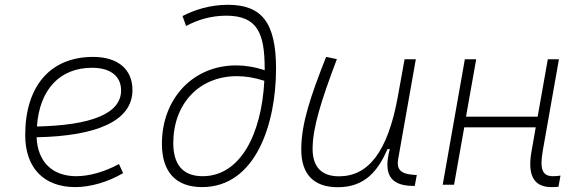

<svg xmlns="http://www.w3.org/2000/svg" viewBox="-20 -762 2384 792"><path d="M294.9 -35.2C195.3 -35.2 135.3 -94.7 130.9 -195.8C379.9 -200.7 526.4 -263.2 526.4 -390.6C526.4 -476.6 465.8 -527.3 363.8 -527.3C188 -527.3 84 -407.2 84 -204.6C84 -69.8 160.6 9.8 290.5 9.8C354 9.8 426.8 -11.7 487.8 -47.9L470.7 -85.4C413.1 -53.7 348.6 -35.2 294.9 -35.2ZM132.3 -240.2C143.1 -393.1 226.6 -482.4 359.9 -482.4C436 -482.4 479.5 -447.3 479.5 -389.2C479.5 -293 356.4 -245.1 132.3 -240.2Z M813.5 9.8C1035.6 9.8 1118.7 -252.9 1118.7 -478.5C1118.7 -668.9 1059.6 -742.2 920.4 -742.2C846.2 -742.2 783.2 -721.7 732.9 -695.8L747.6 -654.8C793 -679.2 848.6 -697.3 913.1 -697.3C1043 -697.3 1071.8 -623.5 1071.8 -478C1071.8 -476.1 1071.8 -474.1 1071.8 -472.2C1031.7 -485.8 991.7 -492.2 954.1 -492.2C774.9 -492.2 647.9 -354 647.9 -168.9C647.9 -54.2 704.1 9.8 813.5 9.8ZM1070.3 -428.7C1059.1 -209.5 971.7 -35.2 815.9 -35.2C730 -35.2 694.8 -88.4 694.8 -171.9C694.8 -332 799.8 -447.8 957.5 -447.8C993.7 -447.8 1031.7 -441.4 1070.3 -428.7Z M1373.5 10.3C1487.3 10.3 1540 -59.6 1578.6 -147H1587.9C1563.5 -54.7 1580.1 4.9 1685.5 4.9H1690.9L1699.2 -40L1690.4 -40.5C1633.3 -43.9 1614.7 -62 1622.6 -106.9L1695.3 -517.6H1648.9L1620.1 -358.4C1578.6 -134.8 1499 -34.7 1378.4 -34.7C1307.1 -34.7 1269.5 -73.2 1269.5 -147.5C1269.5 -234.4 1304.2 -345.2 1369.6 -518.1L1325.2 -527.3C1262.7 -368.7 1222.7 -254.4 1222.7 -145C1222.7 -43 1274.4 10.3 1373.5 10.3Z M1806.2 0H1853L1895 -236.8H2189.9L2172.4 -136.7C2154.3 -35.6 2184.6 9.8 2254.4 9.8C2264.6 9.8 2274.4 9.3 2283.7 8.3L2292 -37.6C2281.7 -36.1 2271.5 -35.2 2260.7 -35.2C2215.3 -35.2 2206.1 -67.4 2219.2 -141.6L2285.6 -517.6H2239.7L2197.8 -280.8H1902.3L1944.3 -517.6H1897.5Z"/></svg>

Font: Cascadia Code PL ExtraLight
Style: Italic
Weight: 200
Italic angle: -10°
Monospace: yes
Designer: Aaron Bell
Foundry: Saja Typeworks
Version: Version 2404.023